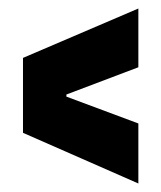

<svg xmlns="http://www.w3.org/2000/svg" viewBox="-20 -553 379 451"><path d="M305 -122 34 -241V-417L305 -533V-395L136 -331V-326L305 -263Z"/></svg>

Font: Bricolage Grotesque 96pt Condensed Bricolage Grotesque 48pt Condensed Regular
Style: Bold
Weight: 700
Width: 3
Designer: Mathieu Triay
Foundry: Atelier Triay
Version: Version 1.001; ttfautohint (v1.8.4.7-5d5b);gftools[0.9.33.de